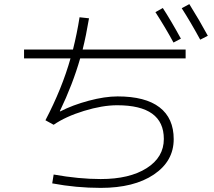

<svg xmlns="http://www.w3.org/2000/svg" viewBox="-20 -869 1040 934"><path d="M736 -810 772 -830Q810 -772 860 -681L824 -662Q785 -734 736 -810ZM864 -829 901 -849Q951 -769 991 -695L954 -676Q906 -764 864 -829ZM97 -585V-628H335Q355 -708 367 -785L413 -780Q399 -696 382 -628H883V-585H370Q334 -459 271 -328L273 -327Q333 -358 411.5 -379Q490 -400 552 -400Q687 -400 756 -347Q825 -294 825 -192Q825 -85 728.5 -20Q632 45 470 45Q350 45 234 23L241 -20Q364 2 470 2Q610 2 693.5 -51Q777 -104 777 -193Q777 -357 550 -357Q478 -357 388.5 -329.5Q299 -302 241 -262L201 -284Q282 -439 323 -585Z"/></svg>

Font: Mplus 1p Light
Style: Regular
Weight: 300
Version: Version 1.061